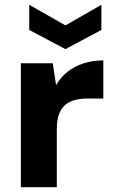

<svg xmlns="http://www.w3.org/2000/svg" viewBox="-20 -781 475 801"><path d="M67 0V-517H200L214 -426Q234 -460 263 -482.5Q292 -505 329.5 -517Q367 -529 411 -529V-370H344Q317 -370 293.5 -364Q270 -358 253 -344Q236 -330 226.5 -305.5Q217 -281 217 -244V0ZM253 -576 102 -656V-761L253 -675L403 -761V-656Z"/></svg>

Font: DM Sans 11pt Black
Style: Regular
Weight: 900
Version: Version 4.004;gftools[0.9.30]